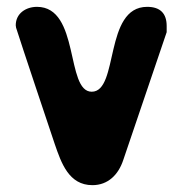

<svg xmlns="http://www.w3.org/2000/svg" viewBox="-20 -541 545 561"><path d="M27 -460C43 -409 123 -171 140 -120C159 -65 181 0 250 0C296 0 326 -31 340 -73L467 -447V-465C467 -501 449 -521 410 -521C283 -521 328 -273 248 -273C171 -273 214 -521 88 -521C56 -521 26 -502 26 -467C26 -466 27 -461 27 -460Z"/></svg>

Font: Asimov Print
Style: Regular
Weight: 500
Designer: Google
Version: Version 2.000980: 2014